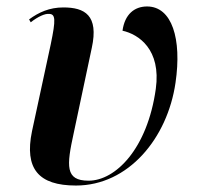

<svg xmlns="http://www.w3.org/2000/svg" viewBox="-20 -564 608 594"><path d="M215 10C377 10 498 -136 523 -308C543 -444 512 -544 435 -544C396 -544 366 -520 359 -469C409 -458 479 -411 462 -289C436 -103 337 -5 254 -5C181 -5 186 -51 208 -152L264 -416C286 -517 242 -541 176 -541C133 -541 100 -526 70 -504L75 -495C98 -513 119 -522 131 -521C152 -521 153 -504 137 -427L79 -158C55 -42 99 10 215 10Z"/></svg>

Font: Noto Serif Display SemiBold
Style: Italic
Weight: 600
Italic angle: -12°
Designer: Monotype Design Team
Foundry: Monotype Imaging Inc.
Version: Version 2.009